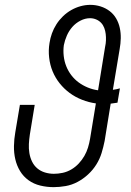

<svg xmlns="http://www.w3.org/2000/svg" viewBox="-20 -763 540 791"><path d="M201 8Q173 8 146 1.5Q119 -5 97.5 -20.5Q76 -36 62.5 -58.5Q49 -81 43 -107Q37 -133 37.5 -161.5Q38 -190 43 -218L62 -331H123L103 -209Q100 -189 99 -170Q98 -151 101 -132.5Q104 -114 112 -97.5Q120 -81 133.5 -69.5Q147 -58 165 -52.5Q183 -47 202 -47Q220 -47 238.5 -51Q257 -55 274 -65Q291 -75 304.5 -89.5Q318 -104 327.5 -120.5Q337 -137 342.5 -155Q348 -173 351 -191L375 -337Q346 -341 318 -352Q290 -363 267 -380Q244 -397 226 -419.5Q208 -442 197 -468.5Q186 -495 182.5 -525.5Q179 -556 184 -586Q187 -606 194 -625.5Q201 -645 212.5 -663Q224 -681 239.5 -696Q255 -711 273.5 -721.5Q292 -732 312 -737.5Q332 -743 352 -743Q374 -743 394.5 -736.5Q415 -730 431.5 -717.5Q448 -705 458.5 -687Q469 -669 473.5 -648Q478 -627 477.5 -605Q477 -583 473 -561L445 -393Q453 -394 460 -395.5Q467 -397 474 -399L464 -340Q457 -339 450 -338Q443 -337 436 -336L411 -182Q406 -157 398.5 -132.5Q391 -108 377 -85.5Q363 -63 343 -44.5Q323 -26 299.5 -13.5Q276 -1 250.5 3.5Q225 8 201 8ZM384 -391 413 -570Q416 -583 416.5 -596.5Q417 -610 415.5 -623Q414 -636 409.5 -648Q405 -660 396.5 -669Q388 -678 376 -683Q364 -688 351 -688Q331 -688 311.5 -678Q292 -668 278 -652Q264 -636 255.5 -616.5Q247 -597 243 -577Q240 -555 242.5 -532.5Q245 -510 253 -490Q261 -470 274 -453Q287 -436 304 -423.5Q321 -411 341.5 -402.5Q362 -394 384 -391Z"/></svg>

Font: Iosevka Slab Light Oblique
Style: Regular
Weight: 300
Italic angle: -9°
Monospace: yes
Designer: Belleve Invis
Foundry: Belleve Invis
Version: Version 11.1.1; ttfautohint (v1.8.3)